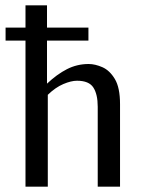

<svg xmlns="http://www.w3.org/2000/svg" viewBox="-20 -703 543 723"><path d="M76 0V-550H1V-599H76V-683H157V-599H313V-550H157V-388Q194 -423 232 -442.5Q270 -462 314 -462Q338 -462 365.5 -450Q393 -438 412.5 -405.5Q432 -373 432 -311V0H348V-301Q348 -348 331.5 -373.5Q315 -399 270 -399Q248 -399 218.5 -386.5Q189 -374 160 -346V0Z"/></svg>

Font: Belleza
Style: Regular
Weight: 400
Designer: Eduardo Rodriguez Tunni
Foundry: Eduardo Rodriguez Tunni
Version: Version 1.003; ttfautohint (v1.8.4.7-5d5b)